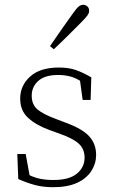

<svg xmlns="http://www.w3.org/2000/svg" viewBox="-20 -766 469 799"><path d="M201 13Q159 13 125.5 4Q92 -5 56 -21L52 -125H87L103 -37Q123 -27 147 -22Q171 -17 203 -17Q268 -17 300 -43.5Q332 -70 332 -110Q332 -145 309 -167Q286 -189 230 -209L183 -226Q129 -246 96.5 -276Q64 -306 64 -356Q64 -410 105.5 -447.5Q147 -485 225 -485Q266 -485 296 -474.5Q326 -464 360 -444L357 -350H324L313 -430Q290 -444 267.5 -449Q245 -454 222 -454Q167 -454 139.5 -429.5Q112 -405 112 -368Q112 -331 135.5 -311Q159 -291 210 -272L252 -256Q323 -230 351.5 -198.5Q380 -167 380 -121Q380 -86 360.5 -55Q341 -24 301.5 -5.5Q262 13 201 13ZM188 -574Q213 -610 237.5 -645.5Q262 -681 284 -711Q298 -731 307 -738.5Q316 -746 326 -746Q336 -746 343.5 -739.5Q351 -733 351 -721Q351 -712 344 -702Q337 -692 320 -675Q295 -650 265.5 -620.5Q236 -591 204 -561Z"/></svg>

Font: Source Serif Pro Light
Style: Regular
Weight: 300
Designer: Frank Grießhammer
Foundry: Adobe Systems Incorporated
Version: Version 3.001;hotconv 1.0.111;makeotfexe 2.5.65597